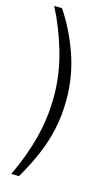

<svg xmlns="http://www.w3.org/2000/svg" viewBox="-134 -819 562 979"><g transform="rotate(15 147.0 -330.0)"><path d="M24 -771.5Q74.5 -674.5 108.2 -559Q142 -443.5 142 -325.5Q142 -213.5 114.5 -106.2Q87 1 34 112.5H75Q116 42.5 145.8 -26.2Q175.5 -95 191.8 -168.2Q208 -241.5 208 -326.5Q208 -450 167.8 -564.5Q127.5 -679 65 -771.5Z"/></g></svg>

Font: Public Sans ExtraLight
Style: Regular
Weight: 250
Designer: The Public Sans Project Authors: Dan O. Williams and USWDS (Libre Franklin designed by Pablo Impallari and Rodrigo Fuenz
Version: Version 1.007